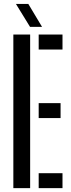

<svg xmlns="http://www.w3.org/2000/svg" viewBox="-20 -980 368 1000"><path d="M49.5 0V-800H137V0ZM181.5 -722V-800H305.5V-722ZM181.5 -365V-443H295.5V-365ZM181.5 0V-78H305.5V0ZM136.5 -840 63 -959.5H127.5L199 -840Z"/></svg>

Font: Big Shoulders Stencil Display SemiBold
Style: Regular
Weight: 600
Designer: Patric King
Foundry: XO Type Co
Version: Version 1.000